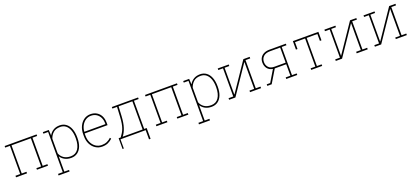

<svg xmlns="http://www.w3.org/2000/svg" viewBox="50 -1690 6617 3045"><g transform="rotate(-20 3358.5 -167.5)"><path d="M47.4 0V-26.4H127V-502H47.4V-528.3H586.4V-502H506.8V-26.4H586.4V0H400.4V-26.4H480V-501.5H153.3V-26.4H232.9V0Z M691.9 203.1V176.8H771.5V-502H691.9V-528.3H792L797.4 -433.6Q823.7 -482.4 869.1 -510.3Q914.6 -538.1 977.1 -538.1Q1039.1 -538.1 1083.7 -504.6Q1128.4 -471.2 1152.3 -409.7Q1176.3 -348.1 1176.3 -264.6V-254.4Q1176.3 -172.9 1152.6 -113.5Q1128.9 -54.2 1084.5 -22Q1040 10.3 978 10.3Q916 10.3 869.9 -14.6Q823.7 -39.6 797.9 -82V176.8H877.4V203.1ZM978.5 -16.1Q1062 -16.1 1105.7 -80.6Q1149.4 -145 1149.4 -254.4V-264.6Q1149.4 -337.9 1129.6 -393.6Q1109.9 -449.2 1071.5 -480.5Q1033.2 -511.7 977.5 -511.7Q900.9 -511.7 858.4 -473.1Q815.9 -434.6 797.9 -378.4V-131.3Q817.4 -78.6 863.3 -47.4Q909.2 -16.1 978.5 -16.1Z M1502.4 10.3Q1439 10.3 1389.2 -22.2Q1339.4 -54.7 1310.5 -112.1Q1281.7 -169.4 1281.7 -244.1V-275.4Q1281.7 -351.1 1309.6 -410.4Q1337.4 -469.7 1386 -503.9Q1434.6 -538.1 1496.1 -538.1Q1555.7 -538.1 1600.3 -511.5Q1645 -484.9 1669.7 -436.5Q1694.3 -388.2 1694.3 -322.3V-281.7H1308.1V-244.1Q1308.1 -178.7 1333 -127.2Q1357.9 -75.7 1401.9 -45.9Q1445.8 -16.1 1502.4 -16.1Q1552.7 -16.1 1591.6 -33.4Q1630.4 -50.8 1660.6 -80.6L1674.8 -60.1Q1642.1 -28.8 1600.6 -9.3Q1559.1 10.3 1502.4 10.3ZM1313.5 -308.1H1668V-324.2Q1668 -377.9 1646.7 -420.4Q1625.5 -462.9 1586.9 -487.3Q1548.3 -511.7 1496.1 -511.7Q1446.3 -511.7 1406.2 -485.4Q1366.2 -459 1341.3 -413.6Q1316.4 -368.2 1312 -311Z M1788.6 155.3V-26.4H1823.7Q1846.2 -56.6 1863.8 -85.4Q1881.3 -114.3 1894 -149.2Q1906.7 -184.1 1914.8 -231.2Q1922.9 -278.3 1926.3 -344.7L1934.6 -502H1856.4V-528.3H2219.7H2299.3V-502H2219.7V-26.4H2261.7V155.3H2235.4V0H1810.1V155.3ZM1856.4 -26.4H2193.4V-502H1960.9L1952.6 -344.7Q1946.3 -227.1 1921.1 -150.6Q1896 -74.2 1856.4 -26.4Z M2416.5 0V-26.4H2496.1V-502H2416.5V-528.3H2955.6V-502H2876V-26.4H2955.6V0H2769.5V-26.4H2849.1V-501.5H2522.5V-26.4H2602.1V0Z M3061 203.1V176.8H3140.6V-502H3061V-528.3H3161.1L3166.5 -433.6Q3192.9 -482.4 3238.3 -510.3Q3283.7 -538.1 3346.2 -538.1Q3408.2 -538.1 3452.9 -504.6Q3497.6 -471.2 3521.5 -409.7Q3545.4 -348.1 3545.4 -264.6V-254.4Q3545.4 -172.9 3521.7 -113.5Q3498 -54.2 3453.6 -22Q3409.2 10.3 3347.2 10.3Q3285.2 10.3 3239 -14.6Q3192.9 -39.6 3167 -82V176.8H3246.6V203.1ZM3347.7 -16.1Q3431.2 -16.1 3474.9 -80.6Q3518.6 -145 3518.6 -254.4V-264.6Q3518.6 -337.9 3498.8 -393.6Q3479 -449.2 3440.7 -480.5Q3402.3 -511.7 3346.7 -511.7Q3270 -511.7 3227.5 -473.1Q3185.1 -434.6 3167 -378.4V-131.3Q3186.5 -78.6 3232.4 -47.4Q3278.3 -16.1 3347.7 -16.1Z M3643.6 0V-26.4H3723.1V-502H3643.6V-528.3H3749.5H3829.1V-502H3749.5V-51.8L3752.4 -50.8L4076.2 -528.3H4103H4182.6V-502H4103V-26.4H4182.6V0H3996.6V-26.4H4076.2V-476.6L4073.2 -477.5L3749.5 0Z M4288.1 0V-26.4H4346.2L4463.9 -222.2Q4404.8 -231.4 4372.6 -272.5Q4340.3 -313.5 4340.3 -374Q4340.3 -419.4 4361.3 -454.3Q4382.3 -489.3 4422.4 -508.8Q4462.4 -528.3 4518.6 -528.3H4793.5V-502H4713.9V-26.4H4793.5V0H4607.9V-26.4H4687.5V-219.7H4494.1L4361.8 0ZM4498 -246.6H4687.5V-501.5H4518.6Q4441.9 -501.5 4404.3 -465.1Q4366.7 -428.7 4366.7 -373Q4366.7 -319.3 4399.4 -283Q4432.1 -246.6 4498 -246.6Z M5028.8 0V-26.4H5108.4V-501.5H4938V-385.3H4911.6V-528.3H5342.3V-385.3H5315.9V-501.5H5134.8V-26.4H5214.4V0Z M5443.8 0V-26.4H5523.4V-502H5443.8V-528.3H5549.8H5629.4V-502H5549.8V-51.8L5552.7 -50.8L5876.5 -528.3H5903.3H5982.9V-502H5903.3V-26.4H5982.9V0H5796.9V-26.4H5876.5V-476.6L5873.5 -477.5L5549.8 0Z M6104 0V-26.4H6183.6V-502H6104V-528.3H6210H6289.6V-502H6210V-51.8L6212.9 -50.8L6536.6 -528.3H6563.5H6643.1V-502H6563.5V-26.4H6643.1V0H6457V-26.4H6536.6V-476.6L6533.7 -477.5L6210 0Z"/></g></svg>

Font: Roboto Slab LO Thin
Style: Regular
Weight: 250
Designer: Google
Version: Version 2.00;September 28, 2018;FontCreator 11.5.0.2427 64-b